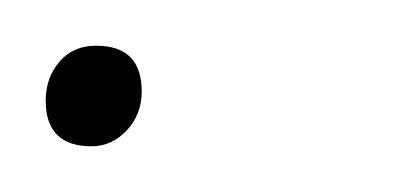

<svg xmlns="http://www.w3.org/2000/svg" viewBox="-26 -59 183 84"><path d="M14 5Q-6 5 -6 -15Q-6 -25 0 -32Q6 -39 16 -39Q36 -39 36 -19Q36 -9 29.5 -2Q23 5 14 5Z"/></svg>

Font: Prodigy Sans Thin
Style: Italic
Weight: 100
Italic angle: -13°
Designer: Wei Huang
Foundry: Wei Huang
Version: Version 1.003; ttfautohint (v1.8.3)